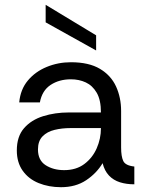

<svg xmlns="http://www.w3.org/2000/svg" viewBox="-20 -767 611 799"><path d="M234 12Q183 12 141 -5Q99 -22 74.5 -56.5Q50 -91 50 -141Q50 -199 80 -233.5Q110 -268 159.5 -283.5Q209 -299 266 -299H400Q400 -351 382.5 -381Q365 -411 337 -424Q309 -437 275 -437Q226 -437 190.5 -413.5Q155 -390 146 -341H60Q65 -395 96 -432Q127 -469 174.5 -488.5Q222 -508 275 -508Q350 -508 396 -480.5Q442 -453 463 -407Q484 -361 484 -305V-153Q484 -116 493 -97Q502 -78 539 -74V0Q506 0 479 -8.5Q452 -17 433.5 -36.5Q415 -56 407 -88Q382 -46 338.5 -17Q295 12 234 12ZM247 -59Q297 -59 331 -84.5Q365 -110 382.5 -150Q400 -190 400 -233V-234H273Q238 -234 207 -226.5Q176 -219 157 -199.5Q138 -180 138 -145Q138 -100 170 -79.5Q202 -59 247 -59ZM380 -557 170 -674V-747L380 -620Z"/></svg>

Font: Rethink Sans
Style: Regular
Weight: 400
Designer: The Rethink Sans project authors (Hans Thiessen). DM Sans designed by Colophon Foundry.
Foundry: Rethink Communications LLC
Version: Version 1.001